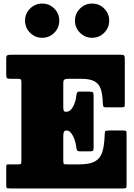

<svg xmlns="http://www.w3.org/2000/svg" viewBox="-20 -1057 752 1077"><path d="M78 -615H38Q22 -615 18.5 -619.5Q15 -624 15 -639V-727Q15 -744 21 -747Q27 -750 43 -750H659Q673.5 -750 676.8 -745Q680 -740 680 -726V-474Q680 -460 677.5 -457.5Q675 -455 661 -455H573.5Q562 -455 559.8 -460.2Q557.5 -465.5 557 -475Q555.5 -526 545.5 -556.8Q535.5 -587.5 509.5 -601.2Q483.5 -615 435 -615H364Q349.5 -615 342.2 -611.2Q335 -607.5 335 -591.5V-459Q335 -441 337.8 -435.5Q340.5 -430 349 -430H350.5Q374 -430 389 -457Q404 -484 408 -519Q409.5 -530.5 412.2 -536.8Q415 -543 425.5 -543H481Q497 -543 501 -539Q505 -535 505 -519V-229Q505 -216 501.5 -212Q498 -208 484 -208H430Q414.5 -208 411.8 -214.8Q409 -221.5 407.5 -234Q403.5 -268 388.2 -296.5Q373 -325 353.5 -325H351.5Q335 -325 335 -296V-155Q335 -137.5 340 -136.2Q345 -135 362 -135H425Q482 -135 512 -151.2Q542 -167.5 553.5 -203Q565 -238.5 567 -296Q567.5 -315 569.8 -320Q572 -325 592.5 -325H670Q687 -325 688.5 -320.8Q690 -316.5 690 -300V-20Q690 -4.5 686.8 -2.2Q683.5 0 668 0H40Q25 0 20 -1Q15 -2 15 -18V-119Q15 -132 17.8 -133.5Q20.5 -135 33 -135H78Q94 -135 97 -137.5Q100 -140 100 -156V-596Q100 -609 95.8 -612Q91.5 -615 78 -615ZM496.5 -845Q457 -845 428.8 -873.2Q400.5 -901.5 400.5 -941Q400.5 -981 428.8 -1009Q457 -1037 496.5 -1037Q536.5 -1037 564.5 -1009Q592.5 -981 592.5 -941Q592.5 -901.5 564.5 -873.2Q536.5 -845 496.5 -845ZM216.5 -845Q177 -845 148.8 -873.2Q120.5 -901.5 120.5 -941Q120.5 -981 148.8 -1009Q177 -1037 216.5 -1037Q256.5 -1037 284.5 -1009Q312.5 -981 312.5 -941Q312.5 -901.5 284.5 -873.2Q256.5 -845 216.5 -845Z"/></svg>

Font: Besley* Narrow Fatface
Style: Regular
Weight: 900
Width: 4
Designer: Owen Earl
Foundry: indestructible type*
Version: Version 3.000; ttfautohint (v1.8.3)